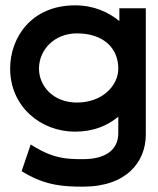

<svg xmlns="http://www.w3.org/2000/svg" viewBox="-20 -502 592 719"><path d="M261 -9C331 -9 383 -32 423 -65V-4C423 59 376 94 291 94C231 94 183 92 111 49L95 39L61 139L71 145C152 193 219 197 291 197C454 197 526 104 526 2V-471H427V-423C387 -456 332 -482 261 -482C98 -482 18 -362 18 -245C18 -104 131 -9 261 -9ZM268 -377C366 -377 423 -323 423 -245C423 -181 363 -118 268 -118C179 -118 126 -180 126 -245C126 -316 184 -377 268 -377Z"/></svg>

Font: Charger Pro
Style: BlkExt
Weight: 900
Designer: Jasper
Foundry: Cannot Into Space Fonts
Version: Version 1.09